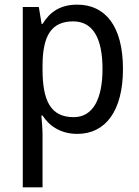

<svg xmlns="http://www.w3.org/2000/svg" viewBox="-20 -632 599 826"><path d="M312 -612C239 -612 194 -580 163 -529H159L147 -602H78V174H163V-53C163 -77 160 -111 158 -135H163C192 -90 241 -56 313 -56C433 -56 509 -154 509 -335C509 -520 433 -612 312 -612ZM295 -540C382 -540 421 -464 421 -335C421 -208 381 -128 297 -128C198 -128 163 -198 163 -334V-352C164 -479 201 -540 295 -540Z"/></svg>

Font: Noto Sans Malayalam UI SemiCondensed
Style: Regular
Weight: 400
Width: 4
Designer: Jelle Bosma - Monotype Design Team
Foundry: Monotype Imaging Inc.
Version: Version 2.104